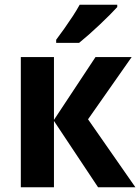

<svg xmlns="http://www.w3.org/2000/svg" viewBox="-20 -786 589 806"><path d="M380.9 -546.4H532.7L349.6 -285.2L548.3 0H391.6L206.5 -278.3V0H67.4V-546.4H206.5V-282.7ZM472.2 -766.1V-756.3Q460 -742.7 440.4 -723.1Q420.9 -703.6 398.2 -682.1Q375.5 -660.6 352.8 -640.6Q330.1 -620.6 312 -606H215.8V-619.1Q232.9 -641.6 250.7 -667Q268.6 -692.4 285.4 -718Q302.2 -743.7 314.5 -766.1Z"/></svg>

Font: Open Sans SemiCondensed
Style: Bold
Weight: 700
Width: 4
Designer: Monotype Design Team
Foundry: Monotype Imaging Inc.
Version: Version 3.003